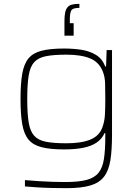

<svg xmlns="http://www.w3.org/2000/svg" viewBox="-20 -771 721 1001"><path d="M327 210Q289 210 247.5 209Q206 208 170 205.5Q134 203 110 201V168Q145 171 183 173.5Q221 176 256.5 177Q292 178 321 178Q390 178 431.5 167Q473 156 494 129.5Q515 103 522 57Q529 11 529 -59V-77H525Q511 -46 483.5 -27.5Q456 -9 414 -0.5Q372 8 314 8Q242 8 197 -3.5Q152 -15 128.5 -43.5Q105 -72 96 -123.5Q87 -175 87 -255Q87 -335 96 -386.5Q105 -438 128.5 -466.5Q152 -495 197 -506.5Q242 -518 314 -518Q361 -518 404 -511.5Q447 -505 480 -485Q513 -465 529 -424H533L536 -510H564V-68Q564 11 555.5 64.5Q547 118 522.5 150Q498 182 451 196Q404 210 327 210ZM326 -24Q404 -24 450.5 -43Q497 -62 513 -105Q525 -136 527 -172.5Q529 -209 529 -255Q529 -300 528 -335.5Q527 -371 516 -398Q497 -447 450 -466.5Q403 -486 326 -486Q260 -486 219.5 -478Q179 -470 158 -446.5Q137 -423 129.5 -377Q122 -331 122 -255Q122 -179 129.5 -133Q137 -87 158 -63.5Q179 -40 219.5 -32Q260 -24 326 -24ZM316 -585V-660Q316 -687 319.5 -704.5Q323 -722 331.5 -732.5Q340 -743 355 -747Q370 -751 394 -751V-730Q360 -730 352 -717Q344 -704 344 -667V-650H364V-585Z"/></svg>

Font: Saira Expanded Thin
Style: Regular
Weight: 250
Width: 7
Designer: Hector Gatti with collaboration of the Omnibus-Type team
Foundry: Omnibus-Type
Version: Version 1.101